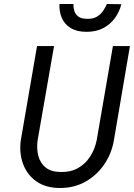

<svg xmlns="http://www.w3.org/2000/svg" viewBox="-20 -930 669 959"><path d="M277 -910H347Q346 -893 351 -876Q356 -859 371 -847.5Q386 -836 415 -836Q445 -835 464.5 -847Q484 -859 495.5 -876.5Q507 -894 514 -910L586 -909Q577 -872 554.5 -840.5Q532 -809 496.5 -790Q461 -771 412 -771Q364 -771 333 -790Q302 -809 288.5 -841Q275 -873 277 -910ZM165 -700H250L168 -230Q162 -188 171.5 -151.5Q181 -115 208.5 -93Q236 -71 285 -71Q334 -70 370.5 -91Q407 -112 430.5 -148.5Q454 -185 463 -230L544 -700H629L549 -230Q538 -164 501 -109.5Q464 -55 407.5 -23Q351 9 280 9Q209 9 162.5 -23.5Q116 -56 95.5 -110.5Q75 -165 84 -230Z"/></svg>

Font: Jost*
Style: Italic
Weight: 400
Italic angle: -10°
Version: Version 3.7